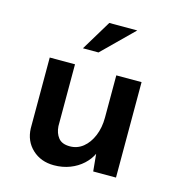

<svg xmlns="http://www.w3.org/2000/svg" viewBox="-99 -718 759 822"><g transform="rotate(15 280.5 -307.0)"><path d="M213 18Q155 18 117 -17.5Q79 -53 77 -109V-423H189V-149Q191 -118 207 -98Q223 -78 258 -78Q291 -78 316.5 -98.5Q342 -119 357 -155Q372 -191 372 -236V-423H484V0H383L374 -93L377 -79Q364 -51 340 -29Q316 -7 283.5 5.5Q251 18 213 18ZM409 -632 273 -498H204L285 -632Z"/></g></svg>

Font: Josefin Sans Thin SemiBold
Style: Regular
Weight: 600
Version: Version 2.000